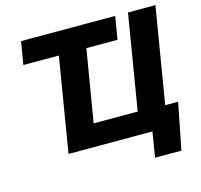

<svg xmlns="http://www.w3.org/2000/svg" viewBox="-122 -862 1208 1152"><g transform="rotate(-15 481.5 -286.0)"><path d="M82 -585.4 106 -727.5H690.4L667 -585.4ZM819.8 0H205.6L326.2 -727.5H497.1L398.9 -138.2H672.4L770 -727.5H940.4ZM701.2 156.2 727.1 0H682.6L704.6 -132.3H921.9L865.2 156.2Z"/></g></svg>

Font: Inter 18pt ExtraBold
Style: Italic
Weight: 800
Italic angle: -9.3988°
Designer: Rasmus Andersson
Foundry: rsms
Version: Version 4.001;git-66647c0bb